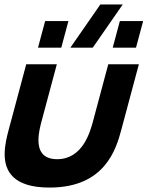

<svg xmlns="http://www.w3.org/2000/svg" viewBox="-20 -830 668 866"><path d="M398.4 -615 533.7 -810H432.7L297.4 -615ZM151.4 -615H256.4L288.6 -735H183.6ZM488.4 -615H593.4L625.6 -735H520.6ZM19.8 -247C11.6 -216.3 1 -175.4 1 -135C1 -58.6 39 16 203.3 16C454.3 16 504 -158 527.8 -247L606.3 -540H468.3L400 -285C386.9 -236 353.6 -112 237.6 -112C170.5 -112 153.4 -153.5 153.4 -198C153.4 -230.4 162.5 -264.4 168 -285L236.3 -540H98.3Z"/></svg>

Font: Manrope
Style: ExtraBoldItalic
Weight: 800
Italic angle: -15°
Designer: Mikhail Sharanda
Foundry: Mikhail Sharanda
Version: Version 4.502;hotconv 1.0.109;makeotfexe 2.5.65596